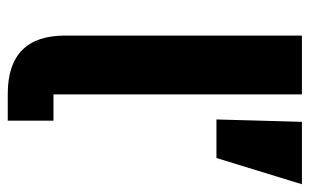

<svg xmlns="http://www.w3.org/2000/svg" viewBox="-168 -612 780 483"><g transform="rotate(90 221.5 -370.0)"><path d="M443 -740H286L280 -525H377ZM283 0V-115H217V-740H69V-144C69 -51 115 0 216 0Z"/></g></svg>

Font: LVC Sans
Style: Bold
Weight: 700
Designer: Mike Abbink, Paul van der Laan, Pieter van Rosmalen
Foundry: Bold Monday
Version: Version 3.0